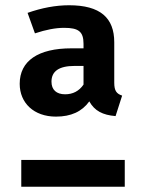

<svg xmlns="http://www.w3.org/2000/svg" viewBox="-20 -711 540 731"><path d="M252 -527C125 -527 55 -479 55 -392C55 -319 109 -267 193 -267C250 -267 292 -286 320 -325C340 -289 371 -273 420 -269L445 -347C424 -354 415 -365 415 -396V-550C415 -643 362 -691 243 -691C192 -691 139 -681 85 -662L113 -584C155 -598 192 -605 224 -605C279 -605 298 -591 298 -544V-527ZM228 -352C195 -352 176 -369 176 -400C176 -440 205 -460 264 -460H298V-389C281 -364 257 -352 228 -352ZM61 0H455V-102H61Z"/></svg>

Font: Fira Sans Medium
Style: Regular
Weight: 500
Designer: Carrois Corporate & Edenspiekermann AG
Foundry: Carrois Corporate GbR & Edenspiekermann AG
Version: Version 4.203